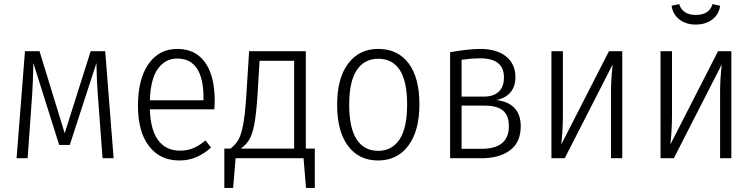

<svg xmlns="http://www.w3.org/2000/svg" viewBox="-20 -773 3687 938"><path d="M535 0H481L458 -308Q453 -368 451 -465L321 -65H269L143 -465Q141 -366 137 -309L115 0H61L102 -523H173L296 -122L423 -523H494Z M1027 -239H712Q716 -134 754.5 -85.5Q793 -37 858 -37Q895 -37 924 -49Q953 -61 984 -87L1011 -52Q976 -21 938.5 -5Q901 11 856 11Q762 11 708 -59Q654 -129 654 -257Q654 -387 705.5 -460.5Q757 -534 846 -534Q935 -534 982 -468Q1029 -402 1029 -281Q1029 -259 1027 -239ZM974 -299Q974 -390 942 -438.5Q910 -487 846 -487Q788 -487 752 -438Q716 -389 712 -283H974Z M1518 -47V145H1475L1463 0H1131L1119 145H1076V-47H1106Q1130 -66 1143.5 -88Q1157 -110 1167 -159.5Q1177 -209 1183 -301L1197 -523H1474V-47ZM1417 -476H1248L1238 -308Q1232 -217 1222.5 -166.5Q1213 -116 1197.5 -90.5Q1182 -65 1156 -47H1417Z M2029 -263Q2029 -134 1975 -61.5Q1921 11 1827 11Q1733 11 1680 -60.5Q1627 -132 1627 -261Q1627 -390 1680.5 -462Q1734 -534 1828 -534Q1923 -534 1976 -464Q2029 -394 2029 -263ZM1686 -261Q1686 -148 1722.5 -92Q1759 -36 1827 -36Q1895 -36 1932 -92Q1969 -148 1969 -263Q1969 -376 1933 -431Q1897 -486 1828 -486Q1760 -486 1723 -430.5Q1686 -375 1686 -261Z M2524 -156Q2524 -78 2472 -39Q2420 0 2332 0H2179V-518Q2271 -534 2325 -534Q2407 -534 2452.5 -497Q2498 -460 2498 -397Q2498 -305 2405 -284Q2462 -278 2493 -246Q2524 -214 2524 -156ZM2235 -481V-301H2344Q2390 -301 2416 -324.5Q2442 -348 2442 -395Q2442 -488 2326 -488Q2286 -488 2235 -481ZM2466 -156Q2466 -209 2437 -233Q2408 -257 2349 -257H2235V-46H2332Q2466 -46 2466 -156Z M3020 0H2965V-329Q2965 -383 2973 -458L2739 0H2674V-523H2730V-212Q2730 -139 2722 -67L2955 -523H3020Z M3553 0H3498V-329Q3498 -383 3506 -458L3272 0H3207V-523H3263V-212Q3263 -139 3255 -67L3488 -523H3553ZM3261 -745 3298 -753Q3315 -700 3379 -700Q3445 -700 3461 -753L3498 -745Q3493 -703 3460 -678Q3427 -653 3379 -653Q3331 -653 3299 -678Q3267 -703 3261 -745Z"/></svg>

Font: Fira Sans Condensed Light
Style: Regular
Weight: 300
Width: 3
Designer: bBox Type GmbH & Carrois Corporate GbR & Edenspiekermann AG
Foundry: bBox Type GmbH & Carrois Corporate GbR & Edenspiekermann AG
Version: Version 4.301